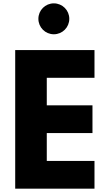

<svg xmlns="http://www.w3.org/2000/svg" viewBox="-20 -1123 653 1143"><path d="M542.5 -825H70.5V0H542.5V-165H258.5V-331H530.5V-496H258.5V-660H542.5ZM300.5 -1103C249.5 -1103 208.5 -1062 208.5 -1011C208.5 -960 249.5 -919 300.5 -919C351.5 -919 392.5 -960 392.5 -1011C392.5 -1062 351.5 -1103 300.5 -1103Z"/></svg>

Font: Sztylet
Style: Bd
Weight: 700
Foundry: Cannot Into Space Fonts, PlusOne Fonts
Version: Version 0.12